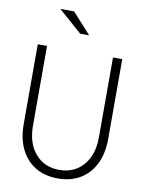

<svg xmlns="http://www.w3.org/2000/svg" viewBox="-99 -982 798 1061"><g transform="rotate(10 300.0 -451.5)"><path d="M300 11Q227 11 174 -21Q121 -53 92 -112Q63 -171 63 -252V-700H115V-252Q115 -154 165.5 -95.5Q216 -37 300 -37Q384 -37 434.5 -95.5Q485 -154 485 -252V-700H537V-252Q537 -171 508 -112Q479 -53 426 -21Q373 11 300 11ZM284 -798 152 -914H229L334 -798Z"/></g></svg>

Font: Red Hat Mono
Style: Regular
Weight: 300
Monospace: yes
Designer: Pentagram, MCKL
Foundry: Pentagram, MCKL
Version: Version 1.023